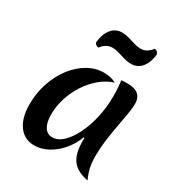

<svg xmlns="http://www.w3.org/2000/svg" viewBox="-199 -952 1033 1113"><g transform="rotate(30 317.5 -395.0)"><path d="M410 -172Q390 -119 354.5 -77.5Q319 -36 274.5 -12Q230 12 184 12Q118 12 80 -40Q42 -92 42 -182Q42 -257 64.5 -324.5Q87 -392 126.5 -444Q166 -496 217.5 -526Q269 -556 326 -556Q373 -556 407 -537Q359 -522 318 -487.5Q277 -453 246 -406Q215 -359 197.5 -304Q180 -249 180 -193Q180 -140 198.5 -110.5Q217 -81 251 -81Q288 -81 321.5 -112.5Q355 -144 382 -198.5Q409 -253 424.5 -322Q440 -391 440 -465Q440 -495 438 -522Q436 -549 433 -568Q447 -570 474 -570Q571 -570 571 -488Q571 -462 564 -421Q557 -380 547.5 -329Q538 -278 530.5 -222Q523 -166 523 -111Q523 -68 530 -36.5Q537 -5 554 33Q479 19 447 -24Q415 -67 415 -154Q415 -165 416 -170ZM224 -665Q214 -666 206 -671.5Q198 -677 197 -688Q203 -735 219 -761.5Q235 -788 255.5 -799Q276 -810 297 -810Q323 -810 347.5 -803Q372 -796 394.5 -789Q417 -782 437 -782Q463 -782 481.5 -795Q500 -808 510 -823Q520 -822 527 -816.5Q534 -811 537 -800Q531 -753 515 -726.5Q499 -700 478.5 -689Q458 -678 437 -678Q411 -678 386.5 -685Q362 -692 339.5 -699Q317 -706 297 -706Q271 -706 252 -693Q233 -680 224 -665Z"/></g></svg>

Font: Merienda SemiBold
Style: Regular
Weight: 600
Designer: Eduardo Rodriguez Tunni
Foundry: Eduardo Rodriguez Tunni
Version: Version 2.001; ttfautohint (v1.8.4.7-5d5b)